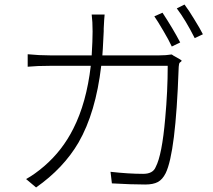

<svg xmlns="http://www.w3.org/2000/svg" viewBox="-20 -813 938 846"><path d="M139 13 95 -24Q133 -45 175 -81Q255 -150 303 -246Q361 -360 380 -523H202Q143 -523 102 -519V-574Q152 -569 201 -569H384Q388 -635 388 -674Q388 -718 384 -749H441Q439 -731 437 -687Q437 -679 437 -675Q436 -648 433 -597Q432 -578 431 -569H682Q712 -569 736 -573Q739 -572 744 -568Q781 -548 780.5 -545.5Q780 -543 776 -540Q770 -537 769 -530Q768 -526 767.5 -519Q767 -512 767 -508Q754 -140 710 -50Q696 -22 675.5 -11Q655 0 620 0Q558 0 473 -5L467 -56Q547 -47 611 -47Q654 -47 666 -77Q694 -130 708 -292Q719 -411 719 -523H572H426Q402 -317 326 -185Q260 -72 139 13ZM737 -608Q723 -638 701 -675Q673 -723 660 -741L696 -757Q742 -687 774 -626ZM838 -645Q797 -726 759 -776L793 -793Q814 -765 836 -728Q861 -688 874 -662Z"/></svg>

Font: GenSekiGothic TW L
Style: Regular
Weight: 300
Version: Version 1.501;PS 1;hotconv 16.6.51;makeotf.lib2.5.65220